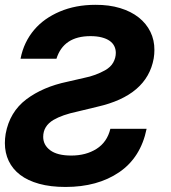

<svg xmlns="http://www.w3.org/2000/svg" viewBox="-25 -757 700 788"><path d="M244 10.3Q182.2 10.3 135.5 -2.7Q88.8 -15.6 57.7 -39.4Q26.6 -63.2 10.8 -96.4Q-5 -129.6 -5 -169.7Q-5 -187.9 -1.8 -207.7Q14.6 -297.6 83.1 -349.4Q151.3 -400.6 251.4 -421.5L319.2 -437.1Q344.5 -442.1 365.9 -450.1Q387.4 -458.1 405.9 -468.4Q429.3 -481.5 439.8 -500.5Q450.3 -519.5 450.3 -540.1Q450.3 -555 444.1 -567.6Q437.9 -580.3 425.1 -589.3Q412.3 -598.4 392.6 -603.5Q372.9 -608.7 346.2 -608.7Q235.8 -608.7 206.7 -516H59.3Q66.1 -551.1 80.3 -580.6Q94.5 -610.1 115.1 -634.4Q135.7 -658.7 162.1 -677.4Q188.6 -696 220.2 -709.5Q285.2 -737.2 366.1 -737.2Q422.6 -737.6 467.7 -723.9Q512.8 -710.2 544.2 -685.4Q575.6 -660.5 592.3 -626.4Q609 -592.3 608.7 -551.8Q608.7 -543.7 608 -535Q607.2 -526.3 605.8 -517Q578.5 -365.1 374.6 -318.9L292.3 -299Q230.5 -285.9 194.6 -264.9Q152.3 -239.7 152.3 -195.3Q152.3 -161.9 181.1 -140.3Q210.2 -118.6 267.4 -118.6Q327.8 -118.6 371.1 -146Q414.8 -173.7 427.9 -228.3H576.7Q552.6 -110.4 464.1 -50.1Q375.4 10.3 244 10.3Z"/></svg>

Font: Linik Sans
Style: Bold Italic
Weight: 700
Italic angle: 9°
Designer: Fonts by Rasmus Andersson / Changes by Cristiano Sobral with parts from Marc Monis
Foundry: rsms
Version: Version 3.020; ttfautohint (v1.6)